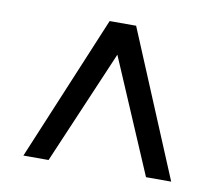

<svg xmlns="http://www.w3.org/2000/svg" viewBox="-58 -775 672 586"><g transform="rotate(10 278.0 -482.0)"><path d="M49 -257 237 -707H319L507 -257H429L278 -610L127 -257Z"/></g></svg>

Font: Georama Extended
Style: Regular
Weight: 400
Width: 7
Designer: Jean-Baptiste Levee
Foundry: Production Type
Version: Version 1.000